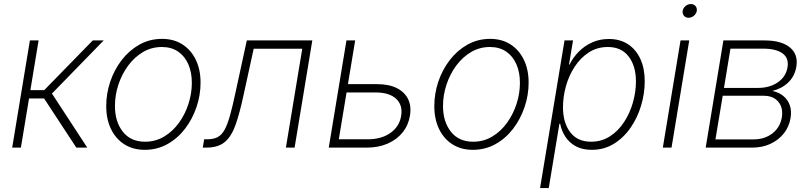

<svg xmlns="http://www.w3.org/2000/svg" viewBox="-20 -745 4087 969"><path d="M41.5 0 130.9 -541H174.8L133.3 -290H203.1L448.2 -541H503.4L242.2 -272.9L420.4 0H365.2L202.6 -248H126.5L85.4 0Z M710.9 11.2Q651.4 11.2 607.7 -16.6Q564 -44.4 540 -94.2Q516.1 -144 516.1 -209.5Q516.1 -272.5 536.4 -332.8Q556.6 -393.1 594.2 -441.9Q631.8 -490.7 683.6 -519.8Q735.4 -548.8 797.9 -548.8Q857.4 -548.8 900.9 -520.8Q944.3 -492.7 968.3 -443.1Q992.2 -393.6 992.2 -328.1Q992.2 -265.1 971.7 -204.6Q951.2 -144 913.8 -95.2Q876.5 -46.4 824.7 -17.6Q772.9 11.2 710.9 11.2ZM711.9 -29.8Q765.1 -29.8 808.6 -55.9Q852.1 -82 883.3 -125.5Q914.6 -168.9 931.4 -221.4Q948.2 -273.9 948.2 -327.1Q948.2 -379.9 930.4 -420.7Q912.6 -461.4 878.9 -484.6Q845.2 -507.8 796.9 -507.8Q745.1 -507.8 701.9 -482.4Q658.7 -457 627 -414.1Q595.2 -371.1 577.6 -318.1Q560.1 -265.1 560.1 -210Q560.1 -130.9 599.9 -80.3Q639.6 -29.8 711.9 -29.8Z M1003.4 0 1010.3 -42H1024.9Q1057.1 -42 1077.9 -52.7Q1098.6 -63.5 1113.3 -89.8Q1127.9 -116.2 1140.6 -161.4Q1153.3 -206.5 1168 -275.4L1225.6 -541H1556.2L1466.8 0H1422.9L1505.4 -499H1260.3L1209 -264.2Q1189.5 -172.9 1168.7 -114.5Q1147.9 -56.2 1114.3 -28.1Q1080.6 0 1021 0Z M1725.1 -320.3H1883.3Q1943.4 -320.3 1982.9 -300.3Q2022.5 -280.3 2039.8 -244.4Q2057.1 -208.5 2048.8 -160.6Q2041 -112.8 2012 -76.7Q1982.9 -40.5 1936.5 -20.3Q1890.1 0 1830.6 0H1639.2L1728.5 -541H1772.5L1689.9 -42H1836.4Q1904.8 -42 1950.2 -74Q1995.6 -106 2004.4 -159.7Q2013.7 -213.9 1979.5 -246.1Q1945.3 -278.3 1877 -278.3H1717.8Z M2366.7 11.2Q2307.1 11.2 2263.4 -16.6Q2219.7 -44.4 2195.8 -94.2Q2171.9 -144 2171.9 -209.5Q2171.9 -272.5 2192.1 -332.8Q2212.4 -393.1 2250 -441.9Q2287.6 -490.7 2339.4 -519.8Q2391.1 -548.8 2453.6 -548.8Q2513.2 -548.8 2556.6 -520.8Q2600.1 -492.7 2624 -443.1Q2647.9 -393.6 2647.9 -328.1Q2647.9 -265.1 2627.4 -204.6Q2606.9 -144 2569.6 -95.2Q2532.2 -46.4 2480.5 -17.6Q2428.7 11.2 2366.7 11.2ZM2367.7 -29.8Q2420.9 -29.8 2464.4 -55.9Q2507.8 -82 2539.1 -125.5Q2570.3 -168.9 2587.2 -221.4Q2604 -273.9 2604 -327.1Q2604 -379.9 2586.2 -420.7Q2568.4 -461.4 2534.7 -484.6Q2501 -507.8 2452.6 -507.8Q2400.9 -507.8 2357.7 -482.4Q2314.5 -457 2282.7 -414.1Q2251 -371.1 2233.4 -318.1Q2215.8 -265.1 2215.8 -210Q2215.8 -130.9 2255.6 -80.3Q2295.4 -29.8 2367.7 -29.8Z M2705.6 204.1 2829.1 -541H2872.1L2851.6 -419.4H2854.5Q2872.6 -455.6 2901.6 -484.9Q2930.7 -514.2 2969 -531.2Q3007.3 -548.3 3052.7 -548.3Q3109.4 -548.3 3149.9 -521.5Q3190.4 -494.6 3212.2 -446.8Q3233.9 -398.9 3233.9 -335Q3233.9 -273.4 3215.6 -212.2Q3197.3 -150.9 3162.4 -100.3Q3127.4 -49.8 3078.1 -19.3Q3028.8 11.2 2966.3 11.2Q2919.4 11.2 2886.5 -6.6Q2853.5 -24.4 2833.7 -54.4Q2814 -84.5 2807.1 -120.1H2803.2L2749.5 204.1ZM2962.9 -29.8Q3016.1 -29.8 3058.1 -56.9Q3100.1 -84 3129.4 -128.7Q3158.7 -173.3 3174.1 -227.1Q3189.5 -280.8 3189.5 -334Q3189.5 -411.6 3152.8 -459.7Q3116.2 -507.8 3047.9 -507.8Q2994.1 -507.8 2952.1 -480.7Q2910.2 -453.6 2880.9 -409.2Q2851.6 -364.7 2836.4 -310.8Q2821.3 -256.8 2821.3 -203.6Q2821.3 -126 2857.7 -77.9Q2894 -29.8 2962.9 -29.8Z M3325.2 0 3414.6 -541H3458.5L3369.1 0ZM3455.1 -655.3Q3440.4 -655.3 3431.9 -665.5Q3423.3 -675.8 3425.3 -689.9Q3427.7 -704.6 3439.9 -714.6Q3452.1 -724.6 3466.8 -724.6Q3481.4 -724.6 3490 -714.6Q3498.5 -704.6 3496.6 -689.9Q3494.1 -675.8 3481.9 -665.5Q3469.7 -655.3 3455.1 -655.3Z M3541.5 0 3630.9 -541H3837.4Q3923.8 -541 3966.6 -505.6Q4009.3 -470.2 3999 -408.2Q3991.2 -360.8 3958.7 -329.3Q3926.3 -297.9 3877.9 -286.1Q3910.2 -279.3 3932.9 -261Q3955.6 -242.7 3965.8 -214.4Q3976.1 -186 3969.7 -148.4Q3962.4 -105 3935.8 -71.5Q3909.2 -38.1 3868.2 -19Q3827.1 0 3776.4 0ZM3590.8 -41.5H3783.2Q3838.9 -41.5 3877.9 -71.5Q3917 -101.6 3925.8 -152.3Q3933.6 -200.7 3908.2 -231.2Q3882.8 -261.7 3834.5 -261.7H3627.4ZM3633.8 -301.3H3805.2Q3864.7 -301.3 3905.8 -329.6Q3946.8 -357.9 3954.6 -406.2Q3961.9 -451.7 3929.4 -475.6Q3897 -499.5 3830.6 -499.5H3666.5Z"/></svg>

Font: Inter 17pt ExtraLight
Style: Italic
Weight: 250
Italic angle: -9.3988°
Version: Version 4.001;git-66647c0bb